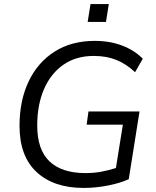

<svg xmlns="http://www.w3.org/2000/svg" viewBox="-20 -915 766 944"><path d="M391 9Q244 9 160 -69Q76 -147 76 -296Q76 -420 120.5 -514Q165 -608 248 -661Q331 -714 446 -714Q522 -714 583 -690Q644 -666 682 -626L644 -560Q602 -600 553 -620Q504 -640 441 -640Q354 -640 292 -597Q230 -554 196.5 -477Q163 -400 163 -298Q163 -179 223.5 -121.5Q284 -64 400 -64Q443 -64 479.5 -71Q516 -78 550 -89L584 -302H406L415 -367H666L613 -34Q572 -15 511.5 -3Q451 9 391 9ZM411 -807 425 -895H515L501 -807Z"/></svg>

Font: Nunito Sans
Style: Italic
Weight: 400
Italic angle: -9°
Designer: Vernon Adams
Foundry: Vernon Adams
Version: Version 3.006; ttfautohint (v1.8.3)